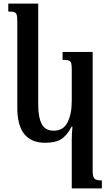

<svg xmlns="http://www.w3.org/2000/svg" viewBox="-20 -780 617 1065"><path d="M378 -11Q378 -33 382 -77H377Q350 -26 317.5 -7Q285 12 231 12Q76 12 76 -181V-659Q76 -686 73 -697Q70 -708 60 -712Q50 -716 26 -716V-760H192V-200Q192 -129 211.5 -92Q231 -55 278 -55Q331 -55 354.5 -101Q378 -147 378 -220V-393Q378 -419 375 -429.5Q372 -440 361.5 -444Q351 -448 327 -448V-492H494V166Q494 201 504 211Q514 221 545 221V265H378Z"/></svg>

Font: Noto Serif Armenian Medium
Style: Regular
Weight: 500
Designer: Monotype Design team
Foundry: Monotype Imaging Inc.
Version: Version 1.000